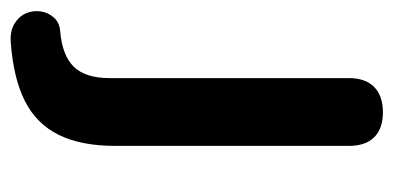

<svg xmlns="http://www.w3.org/2000/svg" viewBox="-261 -331 726 354"><g transform="rotate(90 102.0 -154.0)"><path d="M5 189Q-17 191 -31 182.5Q-45 174 -50.5 161Q-56 148 -54 134Q-52 120 -42.5 109.5Q-33 99 -17 98Q28 94 48.5 72.5Q69 51 69 7V-434Q69 -465 85.5 -481Q102 -497 132 -497Q162 -497 178 -481Q194 -465 194 -434V-4Q194 60 173.5 101Q153 142 111.5 163Q70 184 5 189Z"/></g></svg>

Font: Nunito ExtraLight
Style: Bold
Weight: 700
Version: Version 3.602